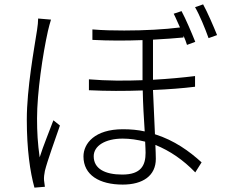

<svg xmlns="http://www.w3.org/2000/svg" viewBox="-20 -823 1040 881"><path d="M875 -790C896 -754 921 -693 937 -648L976 -662C960 -702 931 -769 912 -803ZM875 -474C818 -467 754 -461 682 -457V-641C734 -644 782 -647 822 -651V-659C829 -644 834 -630 838 -617L876 -631C860 -671 832 -737 813 -772L777 -760C786 -743 795 -720 806 -697C735 -688 643 -683 550 -683C500 -683 451 -684 404 -688V-640C480 -636 558 -636 634 -639V-455C554 -452 472 -452 388 -459V-409C469 -405 554 -405 635 -408C636 -348 640 -280 644 -220C613 -227 579 -230 544 -230C415 -230 363 -165 363 -105C363 -20 436 24 543 24C636 24 695 -17 695 -94C695 -111 694 -131 693 -158C760 -131 821 -89 876 -32L905 -78C849 -129 780 -179 691 -207C688 -271 685 -345 682 -410C754 -413 819 -418 875 -425ZM155 -738C155 -723 153 -705 150 -685C137 -600 103 -418 103 -274C103 -138 118 -34 138 38L186 34C185 26 183 13 182 4C181 -9 183 -24 186 -39C197 -84 234 -186 255 -247L225 -271C209 -227 178 -153 162 -101C153 -166 150 -215 150 -280C150 -397 176 -574 200 -681C204 -699 209 -716 214 -733ZM648 -122C648 -65 628 -22 541 -22C461 -22 410 -49 410 -106C410 -154 463 -187 543 -187C576 -187 610 -182 646 -173C647 -152 648 -134 648 -122Z"/></svg>

Font: Spoqa Han Sans Neo Light
Style: Regular
Weight: 300
Designer: [Spoqa Han Sans Neo] Dong-huui Kim  Younghwa Kang  Yujin Lee  [Noto Sans] Ryoko NISHIZUKA  (kana & ideographs); Paul D. 
Foundry: Spoqa (http://www.spoqa-han-sans.com)
Version: Version 1.000